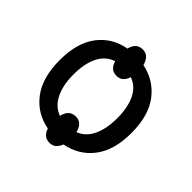

<svg xmlns="http://www.w3.org/2000/svg" viewBox="-168 -741 936 936"><g transform="rotate(45 300.0 -273.0)"><path d="M301 49Q279 49 265.5 37Q252 25 246 5Q158 -11 104.5 -81Q51 -151 51 -272Q51 -391 103.5 -460Q156 -529 245 -545Q250 -567 263.5 -581Q277 -595 301 -595Q324 -595 337.5 -580.5Q351 -566 357 -543Q443 -526 496.5 -457Q550 -388 550 -267Q550 -148 496.5 -79Q443 -10 355 6Q348 25 335 37Q322 49 301 49ZM301 -413Q278 -413 265 -425.5Q252 -438 246 -459Q196 -442 172 -393Q148 -344 148 -270Q148 -197 172 -147.5Q196 -98 244 -80Q249 -104 263 -118.5Q277 -133 301 -133Q325 -133 338.5 -118.5Q352 -104 357 -81Q404 -99 427 -148.5Q450 -198 450 -270Q450 -343 426.5 -392Q403 -441 355 -458Q349 -438 336 -425.5Q323 -413 301 -413Z"/></g></svg>

Font: Noto Sans Mono Medium
Style: Regular
Weight: 500
Designer: Monotype Design Team
Foundry: Monotype Imaging Inc.
Version: Version 2.014